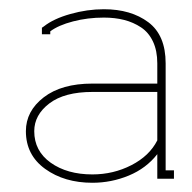

<svg xmlns="http://www.w3.org/2000/svg" viewBox="-20 -708 415 416"><path d="M356.9 -320.8H320.8V-374Q296.9 -343.3 259 -327.6Q221.2 -312 180.2 -312Q119.6 -312 77.9 -342Q36.1 -372.1 36.1 -423.8Q36.1 -467.3 74.7 -497.1Q113.3 -526.9 180.2 -526.9H320.8V-570.8Q320.8 -598.1 311.5 -617.9Q302.2 -637.7 285.6 -648.7Q269 -659.7 249 -664.8Q229 -669.9 205.1 -669.9Q169.9 -669.9 138.2 -661.6Q106.4 -653.3 88.9 -640.1V-633.8H70.8V-647.9L75.2 -650.9Q96.2 -667.5 132.6 -677.7Q168.9 -688 205.1 -688Q263.7 -688 301.3 -659.9Q338.9 -631.8 338.9 -570.8V-338.9H356.9ZM320.8 -508.8H180.2Q119.6 -508.8 86.9 -483.9Q54.2 -459 54.2 -423.8Q54.2 -380.9 89.8 -355.5Q125.5 -330.1 180.2 -330.1Q225.6 -330.1 264.6 -350.1Q303.7 -370.1 320.8 -403.8Z"/></svg>

Font: Rawengulk
Style: Light
Weight: 300
Version: Version 0.92